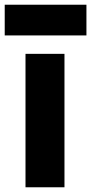

<svg xmlns="http://www.w3.org/2000/svg" viewBox="-54 -772 386 813"><path d="M219 -544V21H54V-544ZM312 -622H-34V-752H312Z"/></svg>

Font: Repo ExtraBold
Style: Bold
Weight: 700
Designer: Stefan Peev
Foundry: Context Ltd
Version: Version 1.502